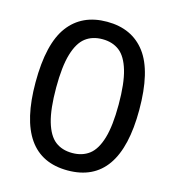

<svg xmlns="http://www.w3.org/2000/svg" viewBox="-112 -844 862 947"><g transform="rotate(15 319.0 -370.5)"><path d="M54.5 -370Q54.5 -567.5 122.8 -658.5Q191 -749.5 319 -749.5Q447 -749.5 515.5 -658.5Q584 -567.5 584 -370Q584 9.5 319 9.5Q54.5 9.5 54.5 -370ZM479 -369Q479 -478 460 -542.2Q441 -606.5 405.8 -633.5Q370.5 -660.5 319 -660.5Q267.5 -660.5 232.5 -633.5Q197.5 -606.5 178.5 -542.8Q159.5 -479 159.5 -371Q159.5 -262 178.2 -197.8Q197 -133.5 232 -106.5Q267 -79.5 319 -79.5Q370.5 -79.5 405.8 -106.5Q441 -133.5 460 -197.2Q479 -261 479 -369Z"/></g></svg>

Font: Encode Sans Medium
Style: Regular
Weight: 500
Designer: Multiple Designers
Foundry: Impallari Type
Version: Version 2.000